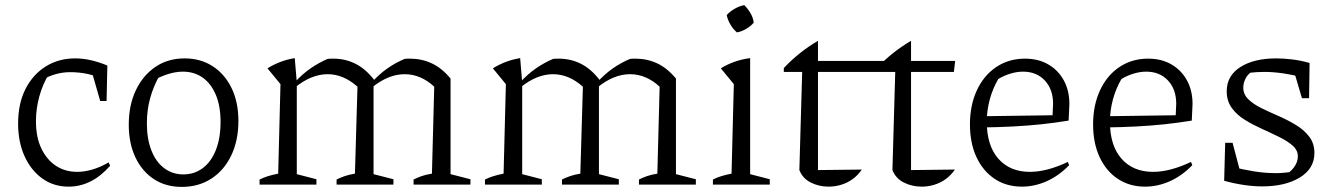

<svg xmlns="http://www.w3.org/2000/svg" viewBox="-20 -724 5235 753"><path d="M249 8Q191 8 146.5 -23.5Q102 -55 76.5 -111Q51 -167 51 -239Q51 -318 80 -375Q109 -432 159.5 -463.5Q210 -495 275 -495Q306 -495 338 -487.5Q370 -480 401 -467L388 -412Q327 -441 255 -441Q225 -441 196 -432.5Q167 -424 141 -408L172 -434Q147 -393 134 -345Q121 -297 121 -249Q121 -186 142 -142Q163 -98 199 -74Q235 -50 283 -50Q311 -50 342 -59Q373 -68 406 -87L412 -74Q340 8 249 8ZM373 -328 333 -467H401L398 -328Z M693 9Q630 9 583.5 -21.5Q537 -52 511 -107Q485 -162 485 -235Q485 -312 513 -370.5Q541 -429 590 -462Q639 -495 704 -495Q767 -495 814.5 -464Q862 -433 888.5 -378Q915 -323 915 -250Q915 -173 887 -114.5Q859 -56 809 -23.5Q759 9 693 9ZM699 -40Q742 -40 775 -64.5Q808 -89 826.5 -135.5Q845 -182 845 -246Q845 -308 826.5 -352Q808 -396 775 -419.5Q742 -443 697 -443Q669 -443 637.5 -433Q606 -423 571 -403L608 -432Q582 -387 569 -339.5Q556 -292 556 -240Q556 -179 574 -133.5Q592 -88 624.5 -64Q657 -40 699 -40Z M998 0V-20Q1012 -27 1029 -32.5Q1046 -38 1071 -43L1080 -394L1029 -456Q1079 -487 1136 -496L1144 -401V-41L1221 -21V0ZM1300 0V-20Q1314 -27 1331 -33Q1348 -39 1372 -43L1382 -384L1448 -410L1445 -398V-41L1523 -21V0ZM1382 -384Q1327 -433 1265 -433Q1201 -433 1137 -381L1136 -401Q1165 -433 1197.5 -455.5Q1230 -478 1265 -493Q1271 -494 1276.5 -494Q1282 -494 1287 -494Q1334 -494 1374 -474Q1414 -454 1448 -410ZM1602 0V-20Q1616 -27 1632.5 -33Q1649 -39 1674 -43L1683 -384L1747 -416V-41L1825 -21V0ZM1683 -384Q1630 -433 1567 -433Q1503 -433 1439 -381L1438 -401Q1467 -433 1499 -455.5Q1531 -478 1567 -493Q1573 -494 1578.5 -494Q1584 -494 1588 -494Q1634 -494 1673.5 -475.5Q1713 -457 1747 -416Z M1882 0V-20Q1896 -27 1913 -32.5Q1930 -38 1955 -43L1964 -394L1913 -456Q1963 -487 2020 -496L2028 -401V-41L2105 -21V0ZM2184 0V-20Q2198 -27 2215 -33Q2232 -39 2256 -43L2266 -384L2332 -410L2329 -398V-41L2407 -21V0ZM2266 -384Q2211 -433 2149 -433Q2085 -433 2021 -381L2020 -401Q2049 -433 2081.5 -455.5Q2114 -478 2149 -493Q2155 -494 2160.5 -494Q2166 -494 2171 -494Q2218 -494 2258 -474Q2298 -454 2332 -410ZM2486 0V-20Q2500 -27 2516.5 -33Q2533 -39 2558 -43L2567 -384L2631 -416V-41L2709 -21V0ZM2567 -384Q2514 -433 2451 -433Q2387 -433 2323 -381L2322 -401Q2351 -433 2383 -455.5Q2415 -478 2451 -493Q2457 -494 2462.5 -494Q2468 -494 2472 -494Q2518 -494 2557.5 -475.5Q2597 -457 2631 -416Z M2776 0V-20Q2792 -28 2810 -33.5Q2828 -39 2849 -43L2858 -394L2807 -456Q2833 -472 2861.5 -482Q2890 -492 2922 -496V-41L2999 -21V0ZM2899 -704Q2913 -690 2923.5 -672Q2934 -654 2936 -635Q2924 -621 2906 -610.5Q2888 -600 2870 -597Q2855 -610 2844.5 -628Q2834 -646 2830 -665Q2843 -679 2861 -689.5Q2879 -700 2899 -704Z M3188 -564V-485H3510L3507 -442H3188V-57L3360 -59Q3345 -37 3324.5 -22Q3304 -7 3279.5 0.5Q3255 8 3230 8Q3192 8 3160 -8Q3128 -24 3115 -57L3126 -442H3054V-457Q3083 -488 3116 -514.5Q3149 -541 3188 -564Z M3553 -564V-485H3726L3721 -442H3553V-57L3725 -59Q3710 -37 3689.5 -22Q3669 -7 3644.5 0.5Q3620 8 3595 8Q3557 8 3525 -8Q3493 -24 3480 -57L3491 -442H3419V-457Q3448 -488 3481 -514.5Q3514 -541 3553 -564Z M3988 8Q3927 8 3881 -22.5Q3835 -53 3809.5 -108Q3784 -163 3784 -236Q3784 -311 3811 -369.5Q3838 -428 3887 -461Q3936 -494 4000 -494Q4052 -494 4091 -471.5Q4130 -449 4152 -409Q4174 -369 4174 -316L4171 -251Q4115 -242 4063 -236.5Q4011 -231 3953.5 -228Q3896 -225 3824 -224V-268L4108 -272L4110 -317Q4110 -374 4077.5 -408.5Q4045 -443 3992 -443Q3969 -443 3943.5 -435.5Q3918 -428 3895 -414Q3873 -376 3861.5 -333Q3850 -290 3850 -247Q3850 -153 3895.5 -101.5Q3941 -50 4019 -50Q4086 -50 4168 -89L4173 -76Q4132 -34 4084.5 -13Q4037 8 3988 8Z M4471 8Q4410 8 4364 -22.5Q4318 -53 4292.5 -108Q4267 -163 4267 -236Q4267 -311 4294 -369.5Q4321 -428 4370 -461Q4419 -494 4483 -494Q4535 -494 4574 -471.5Q4613 -449 4635 -409Q4657 -369 4657 -316L4654 -251Q4598 -242 4546 -236.5Q4494 -231 4436.5 -228Q4379 -225 4307 -224V-268L4591 -272L4593 -317Q4593 -374 4560.5 -408.5Q4528 -443 4475 -443Q4452 -443 4426.5 -435.5Q4401 -428 4378 -414Q4356 -376 4344.5 -333Q4333 -290 4333 -247Q4333 -153 4378.5 -101.5Q4424 -50 4502 -50Q4569 -50 4651 -89L4656 -76Q4615 -34 4567.5 -13Q4520 8 4471 8Z M4930 7Q4897 7 4859 1.5Q4821 -4 4781 -15L4808 -71Q4854 -59 4897.5 -52Q4941 -45 4984 -45Q5000 -45 5016 -46.5Q5032 -48 5048 -50L5015 -36Q5037 -45 5053.5 -66Q5070 -87 5070 -111Q5070 -135 5049.5 -153Q5029 -171 4997.5 -186.5Q4966 -202 4930.5 -218Q4895 -234 4863 -253.5Q4831 -273 4811 -300.5Q4791 -328 4791 -366Q4791 -427 4844.5 -461Q4898 -495 4985 -495Q5014 -495 5047.5 -491Q5081 -487 5116 -477L5098 -418Q5054 -430 5014 -436Q4974 -442 4939 -442Q4923 -442 4907.5 -441Q4892 -440 4874 -438L4899 -448Q4877 -438 4866.5 -419Q4856 -400 4856 -380Q4856 -354 4876 -334.5Q4896 -315 4928 -299.5Q4960 -284 4995.5 -268.5Q5031 -253 5063 -233.5Q5095 -214 5115 -187.5Q5135 -161 5135 -124Q5135 -63 5078 -28Q5021 7 4930 7ZM4781 -15 4785 -164H4814L4853 -16ZM5086 -339 5045 -478 5116 -477 5114 -339Z"/></svg>

Font: Piazzolla Thin Light
Style: Regular
Weight: 300
Version: Version 2.005